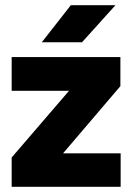

<svg xmlns="http://www.w3.org/2000/svg" viewBox="-20 -720 510 740"><path d="M25 -113 246 -370H25V-500H444V-388L223 -129H445V0H25ZM253 -700H425L296 -557H141Z"/></svg>

Font: Oak Sans ExtraBold
Style: Regular
Weight: 800
Designer: Erik Kennedy, Walven
Foundry: Erik Kennedy, Walven
Version: Version 1.000